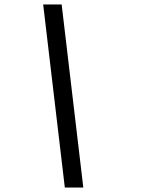

<svg xmlns="http://www.w3.org/2000/svg" viewBox="-20 -749 642 862"><path d="M173.8 -729H256.8L354 92.8H271Z"/></svg>

Font: Hack
Style: Italic
Weight: 400
Italic angle: -11°
Monospace: yes
Designer: Christopher Simpkins
Foundry: Christopher Simpkins
Version: Version 2.019; ttfautohint (v1.4.1) -l 4 -r 80 -G 350 -x 0 -